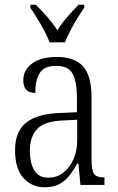

<svg xmlns="http://www.w3.org/2000/svg" viewBox="-20 -786 503 816"><path d="M170 10Q116 10 80 -29Q44 -68 44 -148Q44 -227 91.5 -265Q139 -303 238 -306L307 -309V-372Q307 -436 289.5 -471Q272 -506 219 -506Q168 -506 149 -476Q130 -446 130 -391Q79 -391 79 -445Q79 -489 117 -516.5Q155 -544 222 -544Q296 -544 332.5 -504.5Q369 -465 369 -372V-110Q369 -61 380 -46.5Q391 -32 421 -32H424V0H322L313 -91H308Q293 -63 275 -40Q257 -17 232 -3.5Q207 10 170 10ZM185 -31Q222 -31 249.5 -52.5Q277 -74 292.5 -109.5Q308 -145 308 -188V-277L248 -274Q169 -271 138 -238Q107 -205 107 -145Q107 -94 125.5 -62.5Q144 -31 185 -31ZM191 -606Q182 -629 168 -655.5Q154 -682 138 -708Q122 -734 109 -753V-766H132Q159 -739 181.5 -713.5Q204 -688 224 -657Q243 -688 265.5 -713.5Q288 -739 314 -766H338V-753Q324 -734 308.5 -708Q293 -682 279 -655.5Q265 -629 256 -606Z"/></svg>

Font: Noto Serif Condensed Light
Style: Regular
Weight: 300
Width: 3
Designer: Monotype Design Team
Foundry: Monotype Imaging Inc.
Version: Version 2.013